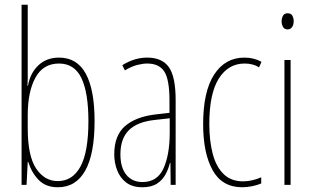

<svg xmlns="http://www.w3.org/2000/svg" viewBox="-20 -780 1320 810"><path d="M97 -481Q97 -465 97 -448Q97 -431 96 -418H98Q107 -471 141.5 -504Q176 -537 229 -537Q305 -537 342 -469Q379 -401 379 -269Q379 -130 339.5 -60Q300 10 224 10Q174 10 144 -20Q114 -50 99 -97H97L92 0H71V-760H97ZM229 -512Q162 -512 129.5 -452.5Q97 -393 97 -294V-239Q97 -122 132.5 -69Q168 -16 224 -16Q286 -16 319.5 -77.5Q353 -139 353 -269Q353 -389 323.5 -450.5Q294 -512 229 -512Z M601 -537Q664 -537 692.5 -496.5Q721 -456 721 -358V0H700L699 -93H697Q691 -68 678.5 -44.5Q666 -21 642.5 -5.5Q619 10 581 10Q539 10 513 -9.5Q487 -29 474.5 -61Q462 -93 462 -129Q462 -208 507 -247.5Q552 -287 634 -297L695 -304V-355Q695 -445 673 -478.5Q651 -512 601 -512Q583 -512 559 -506Q535 -500 507 -483L496 -505Q547 -537 601 -537ZM633 -274Q559 -266 523.5 -230.5Q488 -195 488 -129Q488 -73 513 -42.5Q538 -12 581 -12Q644 -12 670 -70Q696 -128 696 -220V-281Z M1002 10Q917 10 877 -62Q837 -134 837 -256Q837 -394 883.5 -465.5Q930 -537 1011 -537Q1052 -537 1083 -519L1073 -496Q1047 -512 1012 -512Q943 -512 903 -448.5Q863 -385 863 -257Q863 -186 877.5 -131Q892 -76 923.5 -45.5Q955 -15 1005 -15Q1043 -15 1082 -32V-6Q1066 1 1044 5.5Q1022 10 1002 10Z M1194 -724Q1208 -724 1213.5 -713.5Q1219 -703 1219 -691Q1219 -675 1212 -665.5Q1205 -656 1193 -656Q1180 -656 1174 -666.5Q1168 -677 1168 -690Q1168 -702 1173.5 -713Q1179 -724 1194 -724ZM1206 -527V0H1180V-527Z"/></svg>

Font: Noto Sans Sinhala UI ExtraCondensed Thin
Style: Regular
Weight: 100
Width: 2
Designer: Jelle Bosma - Monotype Design Team
Foundry: Monotype Imaging Inc.
Version: Version 2.006; ttfautohint (v1.8.4.7-5d5b)